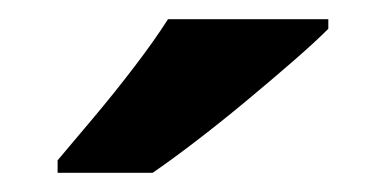

<svg xmlns="http://www.w3.org/2000/svg" viewBox="-20 -786 402 200"><path d="M322 -756Q308 -742 285 -722Q262 -702 235.5 -680Q209 -658 183.5 -638.5Q158 -619 139 -606H40V-619Q56 -638 77.5 -663.5Q99 -689 120 -716.5Q141 -744 155 -766H322Z"/></svg>

Font: Noto Sans Kannada
Style: Bold
Weight: 700
Designer: Jelle Bosma - Monotype Design Team
Foundry: Monotype Imaging Inc.
Version: Version 2.005; ttfautohint (v1.8.4.7-5d5b)